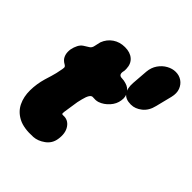

<svg xmlns="http://www.w3.org/2000/svg" viewBox="-218 -869 1014 1014"><g transform="rotate(45 289.0 -362.0)"><path d="M208 25Q139 29 98.5 8Q58 -13 39.5 -51Q21 -89 21.5 -137Q22 -185 36 -233Q43 -256 47.5 -270.5Q52 -285 55.5 -300Q59 -315 63 -337Q66 -351 62 -356Q58 -361 51 -364.5Q44 -368 35 -377Q25 -388 21 -404Q17 -420 20 -441Q24 -461 32.5 -477.5Q41 -494 55 -503Q72 -513 83 -520.5Q94 -528 97 -544Q98 -551 101 -562Q104 -573 105 -579Q118 -613 147 -633Q176 -653 215 -653Q254 -653 277 -633Q300 -613 301 -577Q301 -572 301 -566Q301 -560 299 -554Q294 -525 320 -525Q328 -525 335.5 -523.5Q343 -522 350 -520Q376 -513 390.5 -491.5Q405 -470 400 -441Q396 -410 373 -384.5Q350 -359 321 -349Q312 -346 302 -345.5Q292 -345 284 -346Q272 -348 263.5 -335Q255 -322 249 -297Q245 -282 242.5 -269.5Q240 -257 236 -227Q231 -197 229.5 -184Q228 -171 230 -169Q232 -167 238 -167Q274 -170 295 -139.5Q316 -109 308 -60Q302 -22 271 0.5Q240 23 208 25ZM386 -641Q389 -674 406 -698.5Q423 -723 447.5 -736.5Q472 -750 496 -750H498Q523 -750 543 -736.5Q563 -723 572.5 -698.5Q582 -674 574 -641L551 -549Q541 -506 512 -483Q483 -460 452 -460H450Q411 -460 393.5 -483Q376 -506 379 -549Z"/></g></svg>

Font: Winky Sans Black
Style: Italic
Weight: 900
Italic angle: -8.97852°
Designer: Simon Atzbach
Foundry: typofactur
Version: Version 1.205